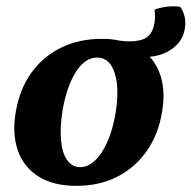

<svg xmlns="http://www.w3.org/2000/svg" viewBox="-20 -593 620 622"><path d="M227.5 9Q151.9 9 103.9 -21.7Q56 -52.4 37.5 -106.4Q19 -160.4 31 -230Q43.4 -303.6 81 -356.4Q118.7 -409.1 176.7 -438Q234.8 -467 308.4 -467Q382.5 -467 430.2 -437.5Q477.9 -408 497.4 -355.5Q516.9 -302.9 505.4 -232.3Q493.9 -159.2 456.1 -104.7Q418.2 -50.3 360.2 -20.6Q302.1 9 227.5 9ZM239.5 -51.5Q264.8 -51.5 287.4 -72.6Q309.9 -93.7 327.6 -132.8Q345.2 -171.9 354.2 -225.9Q367.5 -305.8 351.6 -356.1Q335.7 -406.5 294.4 -406.5Q255.6 -406.5 226.1 -360.4Q196.7 -314.3 183.3 -239Q173.8 -181.5 177.6 -139.4Q181.3 -97.3 197.5 -74.4Q213.7 -51.5 239.5 -51.5ZM448.8 -408.2 317.5 -467Q337.6 -467 358.4 -463Q379.3 -459 399.9 -459Q434.8 -459 453.8 -471.1Q472.8 -483.1 479.3 -512.5Q484.2 -535.9 480.7 -561.7Q499.6 -568.9 521.4 -571.4Q543.3 -573.9 563.7 -570.9Q572.7 -559.9 577.8 -540.1Q582.8 -520.3 578.3 -497.7Q573.3 -469.8 554.7 -449.8Q536 -429.8 508.4 -419Q480.8 -408.2 448.8 -408.2Z"/></svg>

Font: Vollkorn
Style: Italic
Weight: 400
Italic angle: -11°
Designer: Friedrich Althausen
Foundry: Friedrich Althausen
Version: Version 5.001